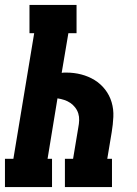

<svg xmlns="http://www.w3.org/2000/svg" viewBox="-31 -755 551 775"><path d="M-11 0V-114H23L107 -621H88V-735H278V-621H245L218 -461Q223 -462 227.5 -462Q232 -462 237 -462Q268 -462 297 -454.5Q326 -447 350.5 -432Q375 -417 393 -394Q411 -371 419.5 -342.5Q428 -314 426.5 -283Q425 -252 420 -222L402 -114H421V0H231V-114H264L285 -240Q288 -255 288.5 -269.5Q289 -284 285 -297Q281 -310 272.5 -321Q264 -332 253 -339.5Q242 -347 228.5 -351.5Q215 -356 201 -358L161 -114H179V0Z"/></svg>

Font: Iosevka Curly Slab HvObl
Style: Regular
Weight: 900
Italic angle: -9°
Monospace: yes
Designer: Belleve Invis
Foundry: Belleve Invis
Version: Version 11.1.0; ttfautohint (v1.8.3)